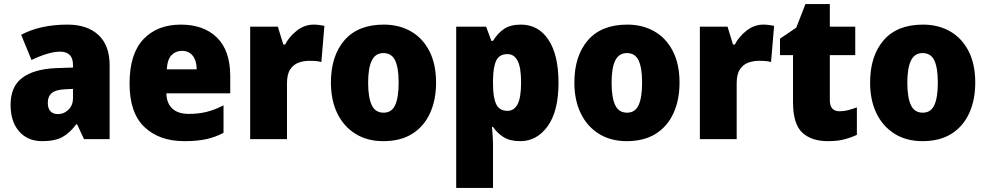

<svg xmlns="http://www.w3.org/2000/svg" viewBox="-20 -684 4854 944"><path d="M312 -563Q409 -563 464 -512Q519 -461 519 -363V0H393L359 -73H355Q323 -30 286.5 -10Q250 10 187 10Q116 10 74 -38Q32 -86 32 -169Q32 -258 89 -301Q146 -344 253 -349L339 -352V-362Q339 -398 322.5 -414Q306 -430 276 -430Q247 -430 210.5 -419Q174 -408 135 -389L84 -513Q129 -537 186 -550Q243 -563 312 -563ZM300 -245Q254 -243 234.5 -226.5Q215 -210 215 -179Q215 -150 228.5 -136.5Q242 -123 265 -123Q295 -123 317 -145Q339 -167 339 -202V-247Z M869 -563Q982 -563 1047 -499Q1112 -435 1112 -310V-225H798Q799 -177 827 -150.5Q855 -124 909 -124Q956 -124 996 -134Q1036 -144 1079 -166V-31Q1040 -10 995 0Q950 10 886 10Q763 10 690 -59.5Q617 -129 617 -273Q617 -419 685 -491Q753 -563 869 -563ZM875 -434Q844 -434 823.5 -413Q803 -392 800 -343H947Q947 -385 928 -409.5Q909 -434 875 -434Z M1522 -563Q1536 -563 1550.5 -561Q1565 -559 1575 -557L1560 -379Q1550 -382 1536.5 -383.5Q1523 -385 1500 -385Q1473 -385 1448 -376Q1423 -367 1407 -343Q1391 -319 1391 -274V0H1210V-553H1346L1373 -465H1382Q1401 -503 1439 -533Q1477 -563 1522 -563Z M2124 -278Q2124 -193 2094.5 -128Q2065 -63 2007.5 -26.5Q1950 10 1864 10Q1785 10 1727 -26.5Q1669 -63 1638 -127.5Q1607 -192 1607 -278Q1607 -409 1673.5 -486Q1740 -563 1867 -563Q1942 -563 2000 -530Q2058 -497 2091 -433Q2124 -369 2124 -278ZM1790 -277Q1790 -205 1807.5 -167.5Q1825 -130 1866 -130Q1906 -130 1923 -167.5Q1940 -205 1940 -278Q1940 -350 1923 -386.5Q1906 -423 1865 -423Q1826 -423 1808 -386.5Q1790 -350 1790 -277Z M2541 -563Q2627 -563 2676.5 -488.5Q2726 -414 2726 -277Q2726 -138 2673 -64Q2620 10 2538 10Q2487 10 2455.5 -10Q2424 -30 2404 -60H2399Q2401 -35 2402.5 -11.5Q2404 12 2404 37V240H2223V-553H2370L2396 -483H2404Q2427 -521 2458.5 -542Q2490 -563 2541 -563ZM2475 -418Q2436 -418 2420.5 -387.5Q2405 -357 2404 -292V-271Q2404 -205 2419.5 -172Q2435 -139 2475 -139Q2508 -139 2525 -172Q2542 -205 2542 -278Q2542 -352 2525 -385Q2508 -418 2475 -418Z M3321 -278Q3321 -193 3291.5 -128Q3262 -63 3204.5 -26.5Q3147 10 3061 10Q2982 10 2924 -26.5Q2866 -63 2835 -127.5Q2804 -192 2804 -278Q2804 -409 2870.5 -486Q2937 -563 3064 -563Q3139 -563 3197 -530Q3255 -497 3288 -433Q3321 -369 3321 -278ZM2987 -277Q2987 -205 3004.5 -167.5Q3022 -130 3063 -130Q3103 -130 3120 -167.5Q3137 -205 3137 -278Q3137 -350 3120 -386.5Q3103 -423 3062 -423Q3023 -423 3005 -386.5Q2987 -350 2987 -277Z M3733 -563Q3747 -563 3761.5 -561Q3776 -559 3786 -557L3771 -379Q3761 -382 3747.5 -383.5Q3734 -385 3711 -385Q3684 -385 3659 -376Q3634 -367 3618 -343Q3602 -319 3602 -274V0H3421V-553H3557L3584 -465H3593Q3612 -503 3650 -533Q3688 -563 3733 -563Z M4108 -137Q4130 -137 4150.5 -142.5Q4171 -148 4193 -156V-21Q4163 -7 4130 1.5Q4097 10 4050 10Q3969 10 3924 -32.5Q3879 -75 3879 -182V-413H3815V-494L3895 -548L3940 -664H4060V-553H4185V-413H4060V-191Q4060 -137 4108 -137Z M4775 -278Q4775 -193 4745.5 -128Q4716 -63 4658.5 -26.5Q4601 10 4515 10Q4436 10 4378 -26.5Q4320 -63 4289 -127.5Q4258 -192 4258 -278Q4258 -409 4324.5 -486Q4391 -563 4518 -563Q4593 -563 4651 -530Q4709 -497 4742 -433Q4775 -369 4775 -278ZM4441 -277Q4441 -205 4458.5 -167.5Q4476 -130 4517 -130Q4557 -130 4574 -167.5Q4591 -205 4591 -278Q4591 -350 4574 -386.5Q4557 -423 4516 -423Q4477 -423 4459 -386.5Q4441 -350 4441 -277Z"/></svg>

Font: Noto Sans Bengali SemiCondensed Black
Style: Regular
Weight: 900
Width: 4
Designer: Joana Ranito - Universal Thirst; Jelle Bosma - Monotype Design Team
Foundry: Universal Thirst ehf.
Version: Version 3.000; ttfautohint (v1.8.4.7-5d5b)